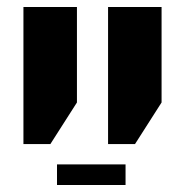

<svg xmlns="http://www.w3.org/2000/svg" viewBox="-20 -625 525 549"><path d="M289 -213V-605H442V-332L366 -213ZM47 -213V-605H200V-332L124 -213ZM143 -96V-155H339V-96Z"/></svg>

Font: Noto Sans Hebrew ExtraCondensed ExtraBold
Style: Regular
Weight: 800
Width: 2
Designer: Monotype Design Team
Foundry: Monotype Imaging Inc.
Version: Version 2.004; ttfautohint (v1.8.4.7-5d5b)